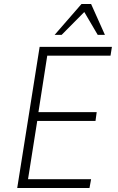

<svg xmlns="http://www.w3.org/2000/svg" viewBox="-20 -939 587 959"><path d="M66 0 178 -705H539L532 -661H216L172 -379H463L457 -335H166L120 -44H435L427 0ZM253 -765 387 -919H435L504 -765H468L401 -879L288 -765Z"/></svg>

Font: Nunito Sans 7pt Condensed ExtraLight
Style: Italic
Weight: 250
Width: 3
Italic angle: -9°
Designer: Vernon Adams
Foundry: Vernon Adams
Version: Version 3.101;gftools[0.9.27]